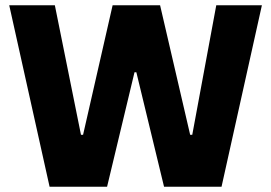

<svg xmlns="http://www.w3.org/2000/svg" viewBox="-20 -708 1028 728"><path d="M168 0 15 -688H188L287 -197H295L407 -688H587L701 -197H709L800 -688H973L820 0H602L497 -434H490L386 0Z"/></svg>

Font: Saira Thin
Style: Bold
Weight: 700
Version: Version 1.101